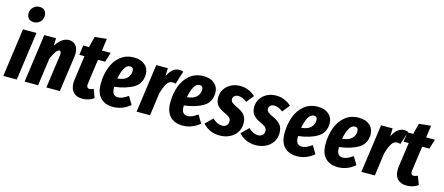

<svg xmlns="http://www.w3.org/2000/svg" viewBox="-53 -1413 4709 2037"><g transform="rotate(15 2302.0 -395.0)"><path d="M228 -531 154 0H6L80 -531ZM93 -709Q93 -751 121 -779Q149 -807 189 -807Q226 -807 246 -786.5Q266 -766 266 -732Q266 -689 238.5 -661.5Q211 -634 170 -634Q134 -634 113.5 -654.5Q93 -675 93 -709Z M685 -427Q685 -410 682 -390L627 0H479L530 -366Q531 -372 531 -383Q531 -414 511 -414Q494 -414 475 -387Q456 -360 431 -306L388 0H240L314 -531H443L440 -447Q470 -494 505 -521Q540 -548 583 -548Q630 -548 657.5 -515.5Q685 -483 685 -427Z M894 -152Q893 -148 893 -140Q893 -103 924 -103Q942 -103 968 -116L1003 -22Q975 -2 942.5 7.5Q910 17 877 17Q813 17 778.5 -19Q744 -55 744 -119Q744 -142 746 -154L784 -425H727L742 -531H805L835 -650L966 -664L947 -531H1043L1011 -425H932Z M1462 -409Q1462 -306 1382 -257.5Q1302 -209 1173 -193V-179Q1173 -95 1238 -95Q1265 -95 1290 -106Q1315 -117 1349 -141L1401 -54Q1317 17 1213 17Q1126 17 1076 -34.5Q1026 -86 1026 -185Q1026 -283 1056 -365.5Q1086 -448 1147.5 -498Q1209 -548 1298 -548Q1374 -548 1418 -509Q1462 -470 1462 -409ZM1318 -404Q1318 -446 1281 -446Q1243 -446 1218.5 -400.5Q1194 -355 1182 -286Q1252 -293 1285 -325Q1318 -357 1318 -404Z M1839 -538 1793 -393Q1771 -399 1757 -399Q1721 -399 1696.5 -360Q1672 -321 1652 -249L1618 0H1470L1544 -531H1671L1668 -442Q1692 -492 1723 -519Q1754 -546 1796 -546Q1817 -546 1839 -538Z M2226 -409Q2226 -306 2146 -257.5Q2066 -209 1937 -193V-179Q1937 -95 2002 -95Q2029 -95 2054 -106Q2079 -117 2113 -141L2165 -54Q2081 17 1977 17Q1890 17 1840 -34.5Q1790 -86 1790 -185Q1790 -283 1820 -365.5Q1850 -448 1911.5 -498Q1973 -548 2062 -548Q2138 -548 2182 -509Q2226 -470 2226 -409ZM2082 -404Q2082 -446 2045 -446Q2007 -446 1982.5 -400.5Q1958 -355 1946 -286Q2016 -293 2049 -325Q2082 -357 2082 -404Z M2630 -481 2566 -401Q2517 -440 2471 -440Q2445 -440 2429 -426Q2413 -412 2413 -389Q2413 -369 2430 -354Q2447 -339 2494 -318Q2547 -294 2573 -260.5Q2599 -227 2599 -173Q2599 -116 2570.5 -73Q2542 -30 2493 -6.5Q2444 17 2385 17Q2273 17 2199 -64L2277 -141Q2329 -91 2382 -91Q2414 -91 2431.5 -109Q2449 -127 2449 -153Q2449 -178 2432.5 -194.5Q2416 -211 2372 -230Q2317 -255 2292 -286.5Q2267 -318 2267 -370Q2267 -420 2292.5 -460.5Q2318 -501 2362.5 -524.5Q2407 -548 2464 -548Q2513 -548 2556 -530Q2599 -512 2630 -481Z M3025 -481 2961 -401Q2912 -440 2866 -440Q2840 -440 2824 -426Q2808 -412 2808 -389Q2808 -369 2825 -354Q2842 -339 2889 -318Q2942 -294 2968 -260.5Q2994 -227 2994 -173Q2994 -116 2965.5 -73Q2937 -30 2888 -6.5Q2839 17 2780 17Q2668 17 2594 -64L2672 -141Q2724 -91 2777 -91Q2809 -91 2826.5 -109Q2844 -127 2844 -153Q2844 -178 2827.5 -194.5Q2811 -211 2767 -230Q2712 -255 2687 -286.5Q2662 -318 2662 -370Q2662 -420 2687.5 -460.5Q2713 -501 2757.5 -524.5Q2802 -548 2859 -548Q2908 -548 2951 -530Q2994 -512 3025 -481Z M3481 -409Q3481 -306 3401 -257.5Q3321 -209 3192 -193V-179Q3192 -95 3257 -95Q3284 -95 3309 -106Q3334 -117 3368 -141L3420 -54Q3336 17 3232 17Q3145 17 3095 -34.5Q3045 -86 3045 -185Q3045 -283 3075 -365.5Q3105 -448 3166.5 -498Q3228 -548 3317 -548Q3393 -548 3437 -509Q3481 -470 3481 -409ZM3337 -404Q3337 -446 3300 -446Q3262 -446 3237.5 -400.5Q3213 -355 3201 -286Q3271 -293 3304 -325Q3337 -357 3337 -404Z M3931 -409Q3931 -306 3851 -257.5Q3771 -209 3642 -193V-179Q3642 -95 3707 -95Q3734 -95 3759 -106Q3784 -117 3818 -141L3870 -54Q3786 17 3682 17Q3595 17 3545 -34.5Q3495 -86 3495 -185Q3495 -283 3525 -365.5Q3555 -448 3616.5 -498Q3678 -548 3767 -548Q3843 -548 3887 -509Q3931 -470 3931 -409ZM3787 -404Q3787 -446 3750 -446Q3712 -446 3687.5 -400.5Q3663 -355 3651 -286Q3721 -293 3754 -325Q3787 -357 3787 -404Z M4308 -538 4262 -393Q4240 -399 4226 -399Q4190 -399 4165.5 -360Q4141 -321 4121 -249L4087 0H3939L4013 -531H4140L4137 -442Q4161 -492 4192 -519Q4223 -546 4265 -546Q4286 -546 4308 -538Z M4455 -152Q4454 -148 4454 -140Q4454 -103 4485 -103Q4503 -103 4529 -116L4564 -22Q4536 -2 4503.5 7.5Q4471 17 4438 17Q4374 17 4339.5 -19Q4305 -55 4305 -119Q4305 -142 4307 -154L4345 -425H4288L4303 -531H4366L4396 -650L4527 -664L4508 -531H4604L4572 -425H4493Z"/></g></svg>

Font: Fira Sans Extra Condensed
Style: Bold Italic
Weight: 700
Width: 3
Italic angle: -8°
Designer: Carrois Corporate & Edenspiekermann AG
Foundry: Carrois Corporate GbR & Edenspiekermann AG
Version: Version 4.203